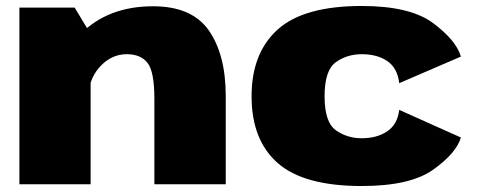

<svg xmlns="http://www.w3.org/2000/svg" viewBox="-20 -617 1600 643"><path d="M45 0H283.5V-503L230 -591.5H45ZM497 0H736V-295Q736 -433.5 679.5 -514.8Q623 -596 492.5 -596Q341.5 -596 249.8 -503Q158 -410 158 -332L274.5 -279Q274.5 -348.5 313.2 -392Q352 -435.5 404.5 -435.5Q451.5 -435.5 474.2 -406.2Q497 -377 497 -286.5Z M1191.5 6Q1354 6 1431 -49Q1508 -104 1523.5 -156.5L1317 -249Q1311 -200 1276.5 -177Q1242 -154 1191.5 -154Q1142.5 -154 1104.8 -180.8Q1067 -207.5 1067 -294.5Q1067 -381.5 1104.5 -408.5Q1142 -435.5 1191.5 -435.5Q1243 -435.5 1277 -412.5Q1311 -389.5 1317 -338.5L1523.5 -427.5Q1508 -481.5 1431 -539.2Q1354 -597 1191.5 -597Q997.5 -597 910 -518.2Q822.5 -439.5 822.5 -294.5Q822.5 -148 910 -71Q997.5 6 1191.5 6Z"/></svg>

Font: Anybody SemiExpanded Black
Style: Regular
Weight: 900
Width: 6
Version: Version 1.113;gftools[0.9.25]